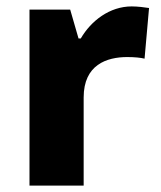

<svg xmlns="http://www.w3.org/2000/svg" viewBox="-20 -579 501 599"><path d="M391 -559C322 -559 264 -514 232 -459H225L199 -549H72V0H241V-275C241 -377 313 -401 377 -401C400 -401 419 -399 431 -396L445 -554C433 -556 409 -559 391 -559Z"/></svg>

Font: Noto Sans Gurmukhi ExtraBold
Style: Regular
Weight: 800
Designer: Jelle Bosma - Monotype Design Team
Foundry: Monotype Imaging Inc.
Version: Version 2.004